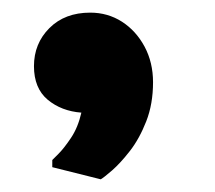

<svg xmlns="http://www.w3.org/2000/svg" viewBox="-20 -190 343 307"><path d="M34.3 -84.2Q34.3 -120.4 59 -145.1Q83.7 -169.8 124.3 -169.8Q152.3 -169.8 175 -155.3Q197.6 -140.7 211.2 -115.4Q224.7 -90.1 224.7 -58.5Q224.7 -23.7 213.8 4.1Q202.9 31.9 187.7 51.4Q172.5 70.9 159.2 82.5Q145.9 94 141.1 96.7L63.6 77.3V65.8Q63.6 65.8 72.9 56.6Q82.2 47.4 93.5 30.5Q104.8 13.6 110.1 -9.9Q78.2 -12.3 56.2 -30.6Q34.3 -49 34.3 -84.2Z"/></svg>

Font: Kufam
Style: Regular
Weight: 400
Designer: Wael Morcos, Artur Schmal
Foundry: Original Type
Version: Version 1.301; ttfautohint (v1.8.3)